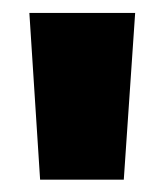

<svg xmlns="http://www.w3.org/2000/svg" viewBox="-20 -680 260 304"><path d="M176 -395.5H43.5L26.5 -659.5H194Z"/></svg>

Font: Anek Latin ExtraBold
Style: Regular
Weight: 800
Designer: Yesha Goshar
Foundry: Ek Type
Version: Version 1.003